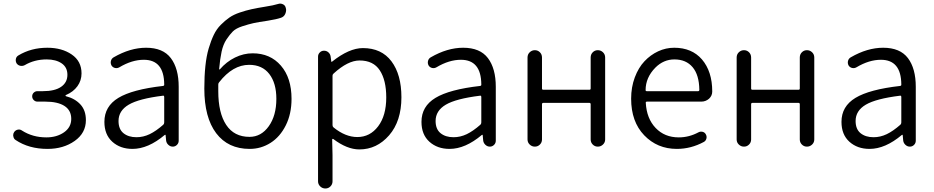

<svg xmlns="http://www.w3.org/2000/svg" viewBox="-20 -821 5230 1075"><path d="M246.1 12.7Q141.6 12.7 67.4 -37.1Q56.6 -43.9 54.7 -57.6Q53.7 -60.5 53.7 -63.5Q53.7 -74.2 59.6 -82Q67.4 -92.8 80.1 -95.2Q92.8 -97.7 103.5 -89.8Q163.1 -51.8 239.3 -51.8Q297.9 -51.8 338.4 -80.1Q378.9 -108.4 378.9 -155.3Q378.9 -203.1 341.3 -227.5Q303.7 -252 233.4 -252H189.5Q177.7 -252 168.9 -260.7Q160.2 -269.5 160.2 -281.7Q160.2 -293.9 168.9 -302.2Q177.7 -310.5 189.5 -310.5H219.7Q287.1 -310.5 322.3 -335Q357.4 -359.4 357.4 -402.3Q357.4 -444.3 325.2 -466.3Q293 -488.3 241.2 -488.3Q172.9 -488.3 118.2 -456.1Q106.4 -450.2 93.8 -452.6Q81.1 -455.1 73.2 -465.8Q66.4 -477.5 68.8 -490.7Q71.3 -503.9 83 -510.7Q154.3 -553.7 245.1 -553.7Q326.2 -553.7 381.3 -516.1Q436.5 -478.5 436.5 -410.2Q436.5 -370.1 413.6 -338.4Q390.6 -306.6 349.6 -289.1Q346.7 -288.1 346.7 -285.6Q346.7 -283.2 349.6 -282.2Q399.4 -269.5 430.2 -236.3Q460.9 -203.1 460.9 -148.4Q460.9 -76.2 397.9 -31.7Q335 12.7 246.1 12.7Z M721.7 12.7Q653.3 12.7 608.9 -27.3Q564.5 -67.4 564.5 -138.7Q564.5 -225.6 642.6 -272.9Q720.7 -320.3 892.6 -339.8Q900.4 -340.8 899.4 -348.6Q898.4 -486.3 785.2 -486.3Q718.8 -486.3 648.4 -444.3Q636.7 -437.5 624 -440.4Q611.3 -443.4 604.5 -454.1Q597.7 -466.8 601.1 -480Q604.5 -493.2 616.2 -500Q709 -553.7 797.9 -553.7Q892.6 -553.7 936.5 -495.6Q980.5 -437.5 980.5 -335V-33.2Q980.5 -19.5 970.7 -9.8Q960.9 0 947.3 0Q933.6 0 922.9 -9.8Q912.1 -19.5 910.2 -33.2L907.2 -64.5Q907.2 -66.4 905.8 -66.4Q904.3 -66.4 902.3 -65.4Q809.6 12.7 721.7 12.7ZM744.1 -52.7Q782.2 -52.7 817.9 -69.8Q853.5 -86.9 894.5 -123Q899.4 -127.9 899.4 -135.7V-278.3Q899.4 -285.2 894.5 -285.2Q893.6 -285.2 892.6 -285.2Q757.8 -268.6 700.7 -234.9Q643.6 -201.2 643.6 -143.6Q643.6 -97.7 671.4 -75.2Q699.2 -52.7 744.1 -52.7Z M1377 -54.7Q1442.4 -54.7 1484.9 -114.3Q1527.3 -173.8 1527.3 -267.6Q1527.3 -355.5 1487.8 -406.7Q1448.2 -458 1375 -458Q1283.2 -458 1207 -360.4Q1202.1 -355.5 1202.1 -347.7V-310.5Q1202.1 -188.5 1246.6 -121.6Q1291 -54.7 1377 -54.7ZM1537.1 -798.8Q1543 -800.8 1548.8 -800.8Q1556.6 -800.8 1564.5 -796.9Q1577.1 -791 1580.1 -776.4Q1582 -770.5 1582 -764.6Q1582 -753.9 1577.1 -743.2Q1570.3 -727.5 1553.7 -721.7Q1528.3 -712.9 1479.5 -705.1Q1425.8 -697.3 1398.9 -691.4Q1372.1 -685.5 1336.4 -673.8Q1300.8 -662.1 1283.7 -645Q1266.6 -627.9 1248 -600.1Q1229.5 -572.3 1220.7 -531.7Q1211.9 -491.2 1207 -434.6Q1207 -432.6 1208.5 -432.1Q1210 -431.6 1210.9 -432.6Q1248 -475.6 1295.9 -499Q1343.8 -522.5 1394.5 -522.5Q1493.2 -522.5 1552.7 -453.6Q1612.3 -384.8 1612.3 -267.6Q1612.3 -183.6 1580.1 -119.1Q1547.9 -54.7 1494.6 -21Q1441.4 12.7 1377.9 12.7Q1256.8 12.7 1190.4 -75.2Q1124 -163.1 1124 -325.2Q1124 -394.5 1129.9 -450.7Q1135.7 -506.8 1148.4 -549.8Q1161.1 -592.8 1176.8 -625.5Q1192.4 -658.2 1216.3 -682.1Q1240.2 -706.1 1264.2 -722.7Q1288.1 -739.3 1322.8 -751Q1357.4 -762.7 1388.7 -769.5Q1419.9 -776.4 1462.9 -783.2Q1512.7 -791 1537.1 -798.8Z M1760.7 194.3V-503.9Q1760.7 -517.6 1770.5 -527.3Q1780.3 -537.1 1793.9 -537.1Q1808.6 -537.1 1818.8 -527.8Q1829.1 -518.6 1831.1 -504.9L1835 -475.6Q1835 -474.6 1836.4 -474.6Q1837.9 -474.6 1838.9 -475.6Q1934.6 -551.8 2011.7 -551.8Q2116.2 -551.8 2171.9 -477.5Q2227.5 -403.3 2227.5 -276.4Q2227.5 -142.6 2158.7 -63.5Q2089.8 15.6 1992.2 15.6Q1922.9 15.6 1845.7 -43Q1843.8 -43.9 1841.8 -43Q1839.8 -42 1839.8 -40L1841.8 47.9V194.3Q1841.8 210.9 1830.1 222.7Q1818.4 234.4 1801.8 234.4Q1785.2 234.4 1772.9 222.7Q1760.7 210.9 1760.7 194.3ZM1980.5 -53.7Q2051.8 -53.7 2097.2 -113.8Q2142.6 -173.8 2142.6 -275.4Q2142.6 -372.1 2106.4 -427.2Q2070.3 -482.4 1993.2 -482.4Q1927.7 -482.4 1847.7 -409.2Q1841.8 -404.3 1841.8 -397.5V-120.1Q1841.8 -112.3 1847.7 -107.4Q1914.1 -53.7 1980.5 -53.7Z M2497.1 12.7Q2428.7 12.7 2384.3 -27.3Q2339.8 -67.4 2339.8 -138.7Q2339.8 -225.6 2418 -272.9Q2496.1 -320.3 2668 -339.8Q2675.8 -340.8 2674.8 -348.6Q2673.8 -486.3 2560.5 -486.3Q2494.1 -486.3 2423.8 -444.3Q2412.1 -437.5 2399.4 -440.4Q2386.7 -443.4 2379.9 -454.1Q2373 -466.8 2376.5 -480Q2379.9 -493.2 2391.6 -500Q2484.4 -553.7 2573.2 -553.7Q2668 -553.7 2711.9 -495.6Q2755.9 -437.5 2755.9 -335V-33.2Q2755.9 -19.5 2746.1 -9.8Q2736.3 0 2722.7 0Q2709 0 2698.2 -9.8Q2687.5 -19.5 2685.5 -33.2L2682.6 -64.5Q2682.6 -66.4 2681.2 -66.4Q2679.7 -66.4 2677.7 -65.4Q2585 12.7 2497.1 12.7ZM2519.5 -52.7Q2557.6 -52.7 2593.3 -69.8Q2628.9 -86.9 2669.9 -123Q2674.8 -127.9 2674.8 -135.7V-278.3Q2674.8 -285.2 2669.9 -285.2Q2668.9 -285.2 2668 -285.2Q2533.2 -268.6 2476.1 -234.9Q2418.9 -201.2 2418.9 -143.6Q2418.9 -97.7 2446.8 -75.2Q2474.6 -52.7 2519.5 -52.7Z M2933.6 -40V-499Q2933.6 -516.6 2945.8 -528.3Q2958 -540 2974.6 -540Q2991.2 -540 3002.9 -528.3Q3014.6 -516.6 3014.6 -499V-325.2Q3014.6 -318.4 3022.5 -318.4H3279.3Q3287.1 -318.4 3287.1 -325.2V-499Q3287.1 -516.6 3298.8 -528.3Q3310.5 -540 3327.1 -540Q3343.8 -540 3356 -528.3Q3368.2 -516.6 3368.2 -499V-40Q3368.2 -23.4 3356 -11.7Q3343.8 0 3327.1 0Q3310.5 0 3298.8 -11.7Q3287.1 -23.4 3287.1 -40V-237.3Q3287.1 -245.1 3279.3 -245.1H3022.5Q3014.6 -245.1 3014.6 -237.3V-40Q3014.6 -23.4 3002.9 -11.7Q2991.2 0 2974.6 0Q2958 0 2945.8 -11.7Q2933.6 -23.4 2933.6 -40Z M3769.5 12.7Q3660.2 12.7 3586.9 -63.5Q3513.7 -139.6 3513.7 -268.6Q3513.7 -333 3534.2 -387.7Q3554.7 -442.4 3588.4 -478Q3622.1 -513.7 3665 -533.7Q3708 -553.7 3754.9 -553.7Q3853.5 -553.7 3910.2 -488.3Q3967.8 -420.9 3967.8 -308.6Q3967.8 -285.2 3950.2 -268.6Q3931.6 -252 3906.2 -252H3602.5Q3594.7 -252 3595.7 -245.1Q3600.6 -157.2 3650.9 -104.5Q3701.2 -51.8 3780.3 -51.8Q3837.9 -51.8 3890.6 -80.1Q3901.4 -85.9 3913.6 -83Q3925.8 -80.1 3931.6 -69.3Q3938.5 -57.6 3935.1 -44.9Q3931.6 -32.2 3920.9 -26.4Q3848.6 12.7 3769.5 12.7ZM3594.7 -316.4Q3594.7 -310.5 3601.6 -310.5H3888.7Q3895.5 -310.5 3895.5 -318.4Q3895.5 -318.4 3895.5 -318.4Q3894.5 -401.4 3857.9 -444.8Q3821.3 -488.3 3755.9 -488.3Q3695.3 -488.3 3649.4 -442.4Q3594.7 -386.7 3594.7 -316.4Z M4104.5 -40V-499Q4104.5 -516.6 4116.7 -528.3Q4128.9 -540 4145.5 -540Q4162.1 -540 4173.8 -528.3Q4185.5 -516.6 4185.5 -499V-325.2Q4185.5 -318.4 4193.4 -318.4H4450.2Q4458 -318.4 4458 -325.2V-499Q4458 -516.6 4469.7 -528.3Q4481.4 -540 4498 -540Q4514.6 -540 4526.9 -528.3Q4539.1 -516.6 4539.1 -499V-40Q4539.1 -23.4 4526.9 -11.7Q4514.6 0 4498 0Q4481.4 0 4469.7 -11.7Q4458 -23.4 4458 -40V-237.3Q4458 -245.1 4450.2 -245.1H4193.4Q4185.5 -245.1 4185.5 -237.3V-40Q4185.5 -23.4 4173.8 -11.7Q4162.1 0 4145.5 0Q4128.9 0 4116.7 -11.7Q4104.5 -23.4 4104.5 -40Z M4848.6 12.7Q4780.3 12.7 4735.8 -27.3Q4691.4 -67.4 4691.4 -138.7Q4691.4 -225.6 4769.5 -272.9Q4847.7 -320.3 5019.5 -339.8Q5027.3 -340.8 5026.4 -348.6Q5025.4 -486.3 4912.1 -486.3Q4845.7 -486.3 4775.4 -444.3Q4763.7 -437.5 4751 -440.4Q4738.3 -443.4 4731.4 -454.1Q4724.6 -466.8 4728 -480Q4731.4 -493.2 4743.2 -500Q4835.9 -553.7 4924.8 -553.7Q5019.5 -553.7 5063.5 -495.6Q5107.4 -437.5 5107.4 -335V-33.2Q5107.4 -19.5 5097.7 -9.8Q5087.9 0 5074.2 0Q5060.5 0 5049.8 -9.8Q5039.1 -19.5 5037.1 -33.2L5034.2 -64.5Q5034.2 -66.4 5032.7 -66.4Q5031.2 -66.4 5029.3 -65.4Q4936.5 12.7 4848.6 12.7ZM4871.1 -52.7Q4909.2 -52.7 4944.8 -69.8Q4980.5 -86.9 5021.5 -123Q5026.4 -127.9 5026.4 -135.7V-278.3Q5026.4 -285.2 5021.5 -285.2Q5020.5 -285.2 5019.5 -285.2Q4884.8 -268.6 4827.6 -234.9Q4770.5 -201.2 4770.5 -143.6Q4770.5 -97.7 4798.3 -75.2Q4826.2 -52.7 4871.1 -52.7Z"/></svg>

Font: Gen Jyuu Gothic Normal
Style: Regular
Weight: 300
Designer: [Source Han Sans]
Ryoko NISHIZUKA  (kana & ideographs); Paul D. Hunt (Latin, Greek & Cyrillic); Wenlong ZHANG  (bopomofo
Version: Version 1.002.20150607